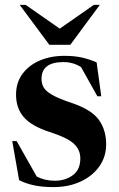

<svg xmlns="http://www.w3.org/2000/svg" viewBox="-20 -752 486 784"><path d="M243 -524Q282.5 -524 312.5 -517.5Q342.5 -511 374.5 -497.5L393.5 -359H377.5L311 -478Q279 -498.5 239 -498.5Q149.5 -498.5 149.5 -430Q149.5 -411 158 -395.5Q166.5 -380 192.8 -364.8Q219 -349.5 273 -331.5Q353.5 -304.5 383.5 -262.8Q413.5 -221 413.5 -163Q413.5 -111.5 385.2 -72Q357 -32.5 308.2 -10.2Q259.5 12 198 12Q152 12 118 4.5Q84 -3 58 -16.5L30 -176H48L130 -31Q163.5 -14 203.5 -14Q246.5 -14 277.2 -36.5Q308 -59 308 -105Q308 -140.5 281.5 -165.2Q255 -190 181.5 -213.5Q108 -237.5 76.8 -274Q45.5 -310.5 45.5 -365.5Q45.5 -414.5 71.5 -450Q97.5 -485.5 142.2 -504.8Q187 -524 243 -524ZM387.5 -732 267 -569H181.5L60.5 -732H85L224 -635L363 -732Z"/></svg>

Font: Newsreader Display SemiBold
Style: Regular
Weight: 600
Designer: Hugues Gentile
Foundry: Production Type
Version: Version 1.001